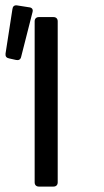

<svg xmlns="http://www.w3.org/2000/svg" viewBox="-37 -688 385 708"><path d="M8.8 -654.3 -16.6 -490.2C-17.6 -480.5 -13.7 -474.6 -3.9 -472.7L22.5 -466.8C32.2 -464.8 39.1 -468.8 41 -478.5L83 -643.6C85.9 -654.3 80.1 -660.2 70.3 -661.1L26.4 -668C15.6 -669.9 9.8 -664.1 8.8 -654.3ZM90.8 -609.4V-15.6C90.8 -5.9 96.7 0 106.4 0H160.2C169.9 0 175.8 -5.9 175.8 -15.6V-609.4C175.8 -619.1 169.9 -625 160.2 -625H106.4C96.7 -625 90.8 -619.1 90.8 -609.4Z"/></svg>

Font: Ed Sans Neue
Style: Regular
Weight: 400
Designer: Stephen Hutchings
Version: Version 1.004;PS 001.004;hotconv 1.0.88;makeotf.lib2.5.64775